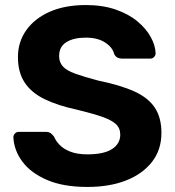

<svg xmlns="http://www.w3.org/2000/svg" viewBox="-20 -730 692 760"><path d="M326 10Q230 10 165.5 -18Q101 -46 68 -91Q35 -136 33 -187Q33 -195 39 -201.5Q45 -208 54 -208H161Q174 -208 181 -202.5Q188 -197 194 -189Q201 -172 216.5 -156Q232 -140 259 -129.5Q286 -119 326 -119Q391 -119 423.5 -140Q456 -161 456 -197Q456 -223 438.5 -239Q421 -255 383.5 -268Q346 -281 284 -296Q209 -312 156.5 -337.5Q104 -363 77.5 -403.5Q51 -444 51 -504Q51 -564 84 -610.5Q117 -657 177 -683.5Q237 -710 320 -710Q387 -710 438.5 -692Q490 -674 524.5 -645Q559 -616 577 -583Q595 -550 596 -519Q596 -511 590 -504.5Q584 -498 575 -498H463Q453 -498 445 -502Q437 -506 432 -516Q426 -542 396.5 -561.5Q367 -581 320 -581Q271 -581 242.5 -563Q214 -545 214 -508Q214 -484 228.5 -467.5Q243 -451 277.5 -438.5Q312 -426 369 -411Q457 -393 512 -368Q567 -343 593 -303.5Q619 -264 619 -204Q619 -137 581.5 -89Q544 -41 478.5 -15.5Q413 10 326 10Z"/></svg>

Font: Rubik SemiBold
Style: Regular
Weight: 600
Designer: Hubert and Fischer
Foundry: Hubert and Fischer
Version: Version 2.300;gftools[0.9.30]